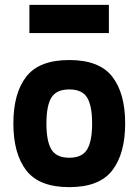

<svg xmlns="http://www.w3.org/2000/svg" viewBox="-20 -758 570 790"><path d="M88 -442.5Q141 -511 265 -511Q389 -511 442 -442.5Q495 -374 495 -250Q495 -126 442 -57Q389 12 265 12Q141 12 88 -57Q35 -126 35 -250Q35 -374 88 -442.5ZM191.5 -143Q212 -109 265 -109Q318 -109 338.5 -143Q359 -177 359 -250Q359 -323 338.5 -356.5Q318 -390 265 -390Q212 -390 191.5 -356.5Q171 -323 171 -250Q171 -177 191.5 -143ZM101 -622V-738H428V-622Z"/></svg>

Font: TitilliumText22L Xb
Style: Bold
Weight: 400
Designer: Campivisivi
Foundry: Campivisivi
Version: 1.000